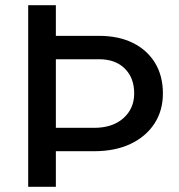

<svg xmlns="http://www.w3.org/2000/svg" viewBox="-20 -719 690 739"><path d="M165 -137V-227H342.5Q413 -227 454.8 -264Q496.5 -301 496.5 -359.5Q496.5 -419.5 460.2 -455.2Q424 -491 361.5 -491H165V-581H361.5Q436.5 -581 491.5 -553.8Q546.5 -526.5 576.8 -476.8Q607 -427 607 -359.5Q607 -293 574.2 -243Q541.5 -193 482.2 -165Q423 -137 342.5 -137ZM88.5 0V-699H195V0Z"/></svg>

Font: Azeret Mono Thin
Style: Regular
Weight: 100
Designer: Martin Vácha
Foundry: Displaay
Version: Version 1.002